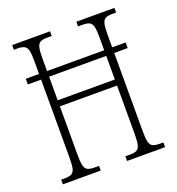

<svg xmlns="http://www.w3.org/2000/svg" viewBox="-130 -820 854 925"><g transform="rotate(-20 297.0 -357.0)"><path d="M35 0V-24H53Q76 -24 88 -30Q100 -36 104.5 -54Q109 -72 109 -109V-510H41V-539H109V-606Q109 -642 104.5 -660Q100 -678 87.5 -684Q75 -690 52 -690H35V-714H229V-690H206Q183 -690 171 -684Q159 -678 154.5 -660Q150 -642 150 -606V-539H443V-605Q443 -642 438.5 -660Q434 -678 422 -684Q410 -690 387 -690H364V-714H559V-690H541Q517 -690 505 -684Q493 -678 488.5 -660Q484 -642 484 -605V-539H553V-510H484V-108Q484 -72 488.5 -54Q493 -36 505 -30Q517 -24 541 -24H559V0H364V-24H387Q410 -24 422 -30Q434 -36 438.5 -54Q443 -72 443 -109V-358H150V-109Q150 -72 154.5 -54Q159 -36 171 -30Q183 -24 206 -24H229V0ZM150 -389H443V-510H150Z"/></g></svg>

Font: Noto Serif Myanmar ExtraCondensed ExtraLight
Style: Regular
Weight: 200
Width: 2
Designer: Ben Mitchell and the Monotype Design Team
Foundry: Monotype Imaging Inc.
Version: Version 2.106; ttfautohint (v1.8.4.7-5d5b)